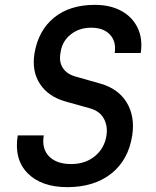

<svg xmlns="http://www.w3.org/2000/svg" viewBox="-20 -760 640 790"><path d="M257 10Q150 10 93.5 -47.5Q37 -105 53 -203H160Q151 -148 182 -116.5Q213 -85 273 -85Q331 -85 370.5 -117.5Q410 -150 418 -202Q424 -242 407 -272.5Q390 -303 351 -314L251 -342Q179 -362 144.5 -414.5Q110 -467 122 -541Q138 -635 202.5 -687.5Q267 -740 370 -740Q434 -740 479.5 -715Q525 -690 546.5 -645Q568 -600 559 -542H452Q459 -589 432.5 -617.5Q406 -646 355 -646Q305 -646 270 -617.5Q235 -589 229 -543Q222 -506 238.5 -480.5Q255 -455 291 -445L393 -416Q467 -395 501.5 -338Q536 -281 524 -202Q508 -101 437.5 -45.5Q367 10 257 10Z"/></svg>

Font: JetBrains Mono NL SemiBold
Style: Italic
Weight: 600
Italic angle: -9°
Monospace: yes
Designer: Philipp Nurullin, Konstantin Bulenkov
Foundry: JetBrains
Version: Version 2.305; ttfautohint (v1.8.4.7-5d5b)